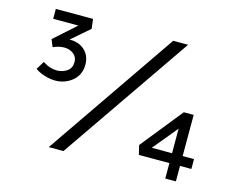

<svg xmlns="http://www.w3.org/2000/svg" viewBox="-98 -848 1231 996"><g transform="rotate(15 517.5 -350.5)"><path d="M178 -342Q159 -342 139 -346.5Q119 -351 101 -358.5Q83 -366 70 -376L97 -420Q121 -405 139 -400Q157 -395 172 -395Q204 -395 227.5 -411.5Q251 -428 251 -461Q251 -488 230.5 -504Q210 -520 181 -520Q165 -520 150 -516Q135 -512 121 -506L105 -545L229 -656L238 -649H86V-702H286L292 -650L182 -555L161 -554Q170 -560 180 -563.5Q190 -567 197 -567Q249 -567 279 -537.5Q309 -508 309 -462Q309 -424 290.5 -397.5Q272 -371 242 -356.5Q212 -342 178 -342ZM236 0 717 -700H797L315 0ZM907 -135H980V-82H907ZM730 -107 720 -135H889L862 -120V-313L891 -302ZM919 1H862V-97L892 -82H698L686 -132L866 -356H919Z"/></g></svg>

Font: Lexend Peta Light
Style: Regular
Weight: 300
Version: Version 1.007